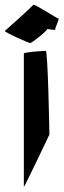

<svg xmlns="http://www.w3.org/2000/svg" viewBox="-34 -776 261 789"><path d="M-14 -649C-16 -643 85 -599 90 -599C97 -599 162 -651 160 -657C160 -657 197 -650 193 -655C191 -660 212 -700 206 -700C200 -700 106 -762 103 -756C100 -751 -13 -649 -14 -649ZM64 -8C64 -2 169 -223 169 -223C169 -229 163 -567 154 -567C146 -567 64 -562 64 -556Z"/></svg>

Font: Ampere
Style: SCUltCnd
Weight: 400
Version: Version 1